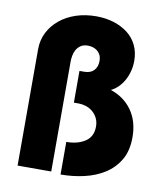

<svg xmlns="http://www.w3.org/2000/svg" viewBox="-81 -780 723 853"><g transform="rotate(10 280.0 -354.0)"><path d="M55.2 0V-524.9Q55.2 -565.9 72.5 -600.3Q89.8 -634.8 120.8 -660.4Q151.9 -686 193.8 -700Q235.8 -713.9 285.2 -713.9Q328.1 -713.9 364.5 -702.4Q400.9 -690.9 428 -669.9Q455.1 -648.9 470 -617.9Q484.9 -586.9 484.9 -547.9Q484.9 -522 478.5 -499Q472.2 -476.1 461.2 -457Q450.2 -438 435.5 -424.1Q420.9 -410.2 404.8 -402.8Q465.8 -382.8 501 -333.5Q536.1 -284.2 536.1 -211.9Q536.1 -150.9 511.5 -109.4Q486.8 -67.9 446.3 -42.5Q405.8 -17.1 355 -5.6Q304.2 5.9 250 5.9V-141.1Q300.8 -141.1 334.5 -163.1Q368.2 -185.1 368.2 -231Q368.2 -252.9 359.6 -269.5Q351.1 -286.1 337.6 -297.1Q324.2 -308.1 307.6 -313.5Q291 -318.8 274.9 -318.8H252.9V-461.9H273.9Q302.7 -461.9 317.9 -478Q333 -494.1 333 -520Q333 -539.1 325.9 -550.5Q318.8 -562 308.8 -568.6Q298.8 -575.2 288.3 -577.1Q277.8 -579.1 271 -579.1Q251 -579.1 238.5 -570.6Q226.1 -562 219 -549.6Q211.9 -537.1 209.5 -522.5Q207 -507.8 207 -497.1V0Z"/></g></svg>

Font: Raleway ExtraBold
Style: Regular
Weight: 800
Designer: Matt McInerney, Pablo Impallari, Rodrigo Fuenzalida
Foundry: Matt McInerney, Pablo Impallari, Rodrigo Fuenzalida
Version: Version 3.000g; ttfautohint (v1.5) -l 8 -r 28 -G 28 -x 14 -D